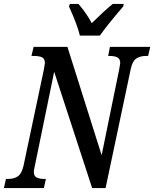

<svg xmlns="http://www.w3.org/2000/svg" viewBox="-38 -951 780 971"><path d="M-8 -46H3Q33 -46 52.5 -59.5Q72 -73 81 -113L184 -600Q185 -609 187 -618.5Q189 -628 189 -632Q189 -654 175 -661Q161 -668 132 -668H121L132 -714H303L476 -166L565 -601Q570 -629 570 -632Q570 -653 556 -660.5Q542 -668 517 -668H509L518 -714H722L711 -668H700Q670 -668 650.5 -654.5Q631 -641 623 -601L496 0H428L236 -588L139 -116Q133 -89 133 -82Q133 -61 147 -53.5Q161 -46 187 -46H194L184 0H-18ZM311 -918 315 -931H359Q402 -880 426 -834Q489 -896 532 -931H588L585 -918Q504 -824 467 -771H366Q354 -823 311 -918Z"/></svg>

Font: Noto Serif CondSemiBold
Style: Italic
Weight: 600
Width: 3
Italic angle: -12°
Designer: Monotype Design Team
Foundry: Monotype Imaging Inc.
Version: Version 1.001